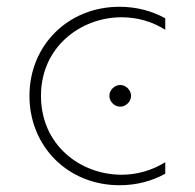

<svg xmlns="http://www.w3.org/2000/svg" viewBox="-20 -543 576 567"><path d="M333 4C385 4 430 -9 468 -30V-64C428 -39 383 -27 339 -27C218 -27 101 -114 101 -260C101 -405 219 -492 339 -492C384 -492 429 -480 468 -455V-489C430 -510 384 -523 333 -523C181 -523 67 -409 67 -260C67 -110 181 4 333 4ZM335 -228C352 -228 367 -243 367 -260C367 -277 352 -292 335 -292C318 -292 303 -277 303 -260C303 -243 318 -228 335 -228Z"/></svg>

Font: Chess Sans ExtraLight
Style: Regular
Weight: 275
Designer: Wolf Bōese
Foundry: Wolf Bōese
Version: Version 7.223;Glyphs 3.3 (3306)